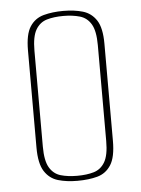

<svg xmlns="http://www.w3.org/2000/svg" viewBox="-48 -637 504 688"><g transform="rotate(-5 204.5 -293.5)"><path d="M203 12Q164 12 133.5 3Q103 -6 85 -34Q67 -62 67 -120V-469Q67 -527 85 -554.5Q103 -582 134.5 -590.5Q166 -599 205 -599Q245 -599 275.5 -590Q306 -581 324 -553.5Q342 -526 342 -469V-120Q342 -61 324 -33Q306 -5 275 3.5Q244 12 203 12ZM204 -6Q238 -6 263.5 -13.5Q289 -21 303.5 -45.5Q318 -70 318 -121V-466Q318 -517 303.5 -541.5Q289 -566 263 -573.5Q237 -581 204 -581Q170 -581 144.5 -573.5Q119 -566 104.5 -541.5Q90 -517 90 -466V-121Q90 -70 104.5 -45.5Q119 -21 144.5 -13.5Q170 -6 204 -6Z"/></g></svg>

Font: Alumni Sans Thin Thin
Style: Regular
Weight: 250
Version: Version 1.018